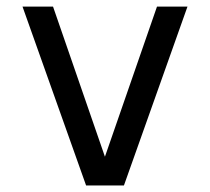

<svg xmlns="http://www.w3.org/2000/svg" viewBox="-20 -567 642 587"><path d="M48.8 -546.9H142.1L300.8 -87.9L460 -546.9H553.2L358.9 0H243.2Z"/></svg>

Font: Vazir Code Hack
Style: Code-Hack
Weight: 400
Foundry: DejaVu fonts team - Redesigned by Saber Rastikerdar
Version: Version 1.1.2